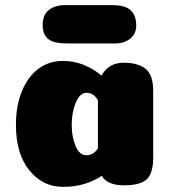

<svg xmlns="http://www.w3.org/2000/svg" viewBox="-20 -721 664 747"><path d="M225 6Q146 6 94 -58.5Q42 -123 42 -235Q42 -311 66 -368Q90 -425 131 -454.5Q172 -484 225 -484Q306 -484 375 -427Q402 -477 462 -477Q516 -477 546 -453.5Q576 -430 576 -367V-107Q576 -47 551 -23.5Q526 0 463 0Q397 0 376 -37Q312 6 225 6ZM361 -331Q344 -360 317 -360Q291 -360 275 -322Q259 -284 259 -235Q259 -189 274 -153Q289 -117 316 -117Q344 -117 361 -144ZM146 -624Q146 -664 170.5 -682.5Q195 -701 233 -701H421Q470 -700 490 -679.5Q510 -659 510 -622Q510 -589 486.5 -570.5Q463 -552 428 -552H246Q210 -552 189.5 -558Q169 -564 157.5 -580Q146 -596 146 -624Z"/></svg>

Font: Coiny
Style: Regular
Weight: 400
Version: Version 001.001